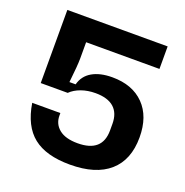

<svg xmlns="http://www.w3.org/2000/svg" viewBox="-126 -805 897 930"><g transform="rotate(20 322.5 -340.0)"><path d="M59 -209H204V-196Q204 -153 236.5 -126.5Q269 -100 332 -100Q459 -100 459 -212V-246Q459 -301 427 -329.5Q395 -358 332 -358Q292 -358 258.5 -346Q225 -334 204 -313H65V-690H582V-574H204V-491Q204 -455 194 -365H226Q238 -411 278.5 -434.5Q319 -458 382 -458Q486 -458 545.5 -397.5Q605 -337 605 -229Q605 -113 535 -51.5Q465 10 332 10Q209 10 143 -42.5Q77 -95 59 -209Z"/></g></svg>

Font: Mozilla Text BETA
Style: Bold
Weight: 700
Designer: Studio DRAMA
Foundry: Studio DRAMA
Version: Version 0.100